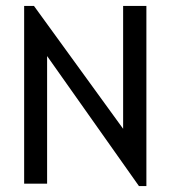

<svg xmlns="http://www.w3.org/2000/svg" viewBox="-20 -616 571 644"><path d="M471 8V-596H393V-184L94 -596H61V0H138V-428L446 8Z"/></svg>

Font: linja pona
Style: Regular
Weight: 400
Foundry: jan Same & David A Roberts
Version: Version 4.9